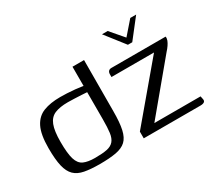

<svg xmlns="http://www.w3.org/2000/svg" viewBox="-112 -782 1104 993"><g transform="rotate(-30 439.5 -286.0)"><path d="M578 -574H612L679 -496L747 -574H782L693 -460H667ZM44 -202Q44 -283 65.5 -326Q87 -369 128 -385Q169 -401 228 -401Q245 -401 268.5 -400Q292 -399 316 -396.5Q340 -394 358 -391Q376 -388 383 -385L362 -375V-505H431L430 -201Q430 -133 421 -92.5Q412 -52 390.5 -32Q369 -12 330.5 -5Q292 2 234 2Q180 2 143 -5Q106 -12 84.5 -33Q63 -54 53.5 -94Q44 -134 44 -202ZM228 -38Q273 -38 299.5 -43.5Q326 -49 340 -65.5Q354 -82 358 -112Q362 -142 362 -191V-353Q351 -354 330.5 -355Q310 -356 288 -357Q266 -358 249 -358Q201 -358 171 -345.5Q141 -333 127.5 -298.5Q114 -264 114 -199Q114 -130 124.5 -95.5Q135 -61 160 -49.5Q185 -38 228 -38ZM583 -41H859L862 -26Q866 -12 858.5 -6Q851 0 834 0H496V-40L764 -358H510V-374Q510 -386 516 -392.5Q522 -399 533 -399H857Q859 -388 854.5 -376.5Q850 -365 841.5 -352.5Q833 -340 821 -327Z"/></g></svg>

Font: Genos Thin
Style: Regular
Weight: 400
Version: Version 1.010